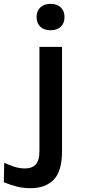

<svg xmlns="http://www.w3.org/2000/svg" viewBox="-96 -732 451 1003"><path d="M168 -573.9Q134.3 -573.9 114.7 -592.3Q95.1 -610.7 95.1 -643Q95.1 -674.5 114.7 -693.2Q134.3 -711.9 168 -711.9Q201.8 -711.9 221.4 -693.2Q241 -674.5 241 -643Q241 -610.7 221.4 -592.3Q201.8 -573.9 168 -573.9ZM64.1 251.1Q25 251.1 -8.3 242.6Q-41.5 234.1 -76 220L-74 118.1Q-48.4 130.7 -20.2 139.3Q7.9 148 35 148Q71.6 148 90.8 127.1Q110 106.2 110 56V-487.1H228V58Q228 162 184.7 206.6Q141.4 251.1 64.1 251.1Z"/></svg>

Font: Karla
Style: Regular
Weight: 400
Designer: Jonathan Pinhorn
Version: Version 2.004;gftools[0.9.33]